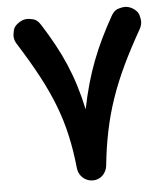

<svg xmlns="http://www.w3.org/2000/svg" viewBox="-52 -695 698 806"><g transform="rotate(-5 297.5 -292.0)"><path d="M58.1 -624.5C43 -615.2 34.2 -604.5 31.7 -593.3C29.3 -582 27.8 -573.7 27.8 -568.8C27.8 -556.6 31.2 -545.4 38.1 -534.7C171.4 -323.2 223.6 -194.3 244.6 8.8C248 40.5 275.9 64.5 305.7 64.5H307.1C324.2 64.5 337.9 58.6 349.1 47.4C359.9 36.1 366.2 22.9 367.7 8.8C389.6 -201.7 439.5 -342.8 558.6 -552.2C564 -562.5 566.9 -572.8 566.9 -583.5C566.9 -589.4 565.4 -598.1 562 -610.4C558.6 -622.1 549.3 -632.3 534.2 -641.1C523.9 -646.5 513.7 -649.4 502.9 -649.4C497.1 -649.4 488.3 -647.9 476.6 -644.5C464.4 -641.1 454.1 -631.8 445.8 -616.7C375 -490.7 333 -385.7 302.7 -235.4C271.5 -380.4 225.6 -481.4 147.9 -604C138.7 -619.1 127.9 -628.4 116.7 -630.9C105.5 -633.3 97.2 -634.8 92.3 -634.8C80.1 -634.8 68.8 -631.3 58.1 -624.5Z"/></g></svg>

Font: Mikhak
Style: Bold
Weight: 700
Designer: Amin Abedi
Version: Version 3.2